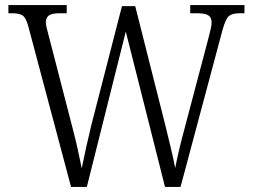

<svg xmlns="http://www.w3.org/2000/svg" viewBox="-20 -734 992 754"><path d="M91 -631Q82 -664 69 -673Q56 -682 26 -682H13V-714H242V-682H215Q183 -682 171.5 -673Q160 -664 160 -646Q160 -637 163.5 -623.5Q167 -610 172 -591L265 -231Q277 -185 285 -149Q293 -113 301 -73Q309 -113 318 -153.5Q327 -194 338 -240L459 -710H511L629 -243Q641 -194 651 -152.5Q661 -111 668 -74Q681 -142 706 -234L798 -582Q803 -602 807 -618.5Q811 -635 811 -645Q811 -665 798.5 -673.5Q786 -682 753 -682H727V-714H940V-682H922Q892 -682 879 -671Q866 -660 854 -617L689 0H628L474 -610L321 0H259Z"/></svg>

Font: Noto Serif Tamil SemiCondensed Light
Style: Italic
Weight: 300
Width: 4
Italic angle: -12°
Designer: Indian Type Foundry, Tom Grace, and the Monotype Design Team
Foundry: Monotype Imaging Inc.
Version: Version 2.003; ttfautohint (v1.8.4.7-5d5b)